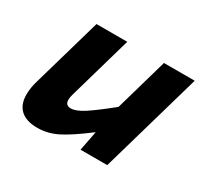

<svg xmlns="http://www.w3.org/2000/svg" viewBox="-108 -625 830 784"><g transform="rotate(30 307.0 -233.0)"><path d="M468 0H342L360 -93Q281 -33 236 -11Q191 11 144 11Q92 11 65 -13.5Q38 -38 38 -85Q38 -101 40.5 -117Q43 -133 48 -150L142 -477H287L201 -177Q199 -170 198 -164Q197 -158 197 -152Q197 -139 203.5 -132.5Q210 -126 223 -126Q246 -126 281.5 -148.5Q317 -171 389 -229L460 -477H605Z"/></g></svg>

Font: Intel One Mono
Style: Bold Italic
Weight: 700
Italic angle: -16°
Monospace: yes
Designer: Fred Shallcrass
Foundry: Frere-Jones Type LLC
Version: Version 1.400;hotconv 1.1.0;makeotfexe 2.6.0;FJTRelease1.4